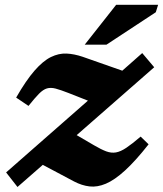

<svg xmlns="http://www.w3.org/2000/svg" viewBox="-20 -750 666 785"><path d="M5 -45 339.5 -338.5 259.5 -370Q227.5 -382.5 207.5 -387.8Q187.5 -393 172 -388.5Q156.5 -384 139.5 -366.8Q122.5 -349.5 96.5 -317L46 -351Q86.5 -421.5 121.2 -461.2Q156 -501 188.2 -516.8Q220.5 -532.5 252 -531Q283.5 -529.5 317.5 -518L480 -461L561.5 -533L610.5 -475L293.5 -197.5L364.5 -156Q393.5 -139 414.2 -131.2Q435 -123.5 454 -126.8Q473 -130 496.5 -145.8Q520 -161.5 555 -191.5L587.5 -160Q534 -92 491.2 -53Q448.5 -14 413 1Q377.5 16 346 12.2Q314.5 8.5 283 -8L155 -76L51.5 14.5ZM326.5 -567.5 455 -730.5H626.5L617 -700L415.5 -567.5Z"/></svg>

Font: Newsreader Caption
Style: Bold Italic
Weight: 700
Italic angle: -17°
Designer: Hugues Gentile
Foundry: Production Type
Version: Version 1.001